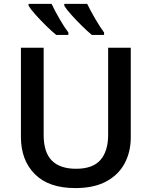

<svg xmlns="http://www.w3.org/2000/svg" viewBox="-20 -960 783 990"><path d="M654.3 -713.9V-252Q654.3 -177.2 622.8 -117.9Q591.3 -58.6 527.8 -24.4Q464.4 9.8 368.2 9.8Q231 9.8 159.4 -62.3Q87.9 -134.3 87.9 -253.9V-713.9H205.1V-264.2Q205.1 -174.8 247.1 -132.3Q289.1 -89.8 372.6 -89.8Q458.5 -89.8 498 -135.3Q537.6 -180.7 537.6 -264.6V-713.9ZM429.7 -939.9Q445.8 -906.2 470.7 -863.5Q495.6 -820.8 516.6 -792.5V-779.8H453.6Q431.2 -798.3 402.1 -826.9Q373 -855.5 347.7 -883.8Q322.3 -912.1 311.5 -930.2V-939.9ZM246.1 -939.9Q261.7 -906.2 286.4 -863.5Q311 -820.8 332.5 -792.5V-779.8H270Q247.1 -798.3 218 -826.9Q189 -855.5 163.6 -883.8Q138.2 -912.1 127.4 -930.2V-939.9Z"/></svg>

Font: Open Sans SemiBold
Style: Regular
Weight: 600
Designer: Monotype Design Team
Foundry: Monotype Imaging Inc.
Version: Version 3.003; ttfautohint (v1.8.4)